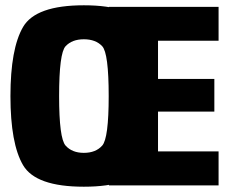

<svg xmlns="http://www.w3.org/2000/svg" viewBox="-20 -701 878 726"><path d="M297 5Q115 5 67.2 -76.5Q19.5 -158 19.5 -337.5Q19.5 -517 67.2 -599Q115 -681 297.2 -681Q479.5 -681 527.2 -599Q575 -517 575 -337.5Q575 -158 527.2 -76.5Q479.5 5 297 5ZM297 -123Q342 -123 366.5 -150.5Q391 -178 391 -337.5Q391 -500 366.5 -526.2Q342 -552.5 297 -552.5Q252.5 -552.5 228 -526.2Q203.5 -500 203.5 -337.5Q203.5 -178 228 -150.5Q252.5 -123 297 -123ZM392 0V-675H806.5V-547H577.5V-402.5H790.5V-279H577.5V-128.5H806.5V0Z"/></svg>

Font: Anybody ExtraBold
Style: Regular
Weight: 800
Designer: Tyler Finck
Foundry: Etcetera Type Company
Version: Version 1.010; ttfautohint (v1.8.3) -l 8 -r 50 -G 200 -x 14 